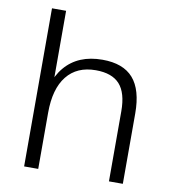

<svg xmlns="http://www.w3.org/2000/svg" viewBox="-83 -812 796 885"><g transform="rotate(10 315.5 -370.0)"><path d="M486 -328Q486 -414 450 -454Q414 -494 338 -494Q250 -494 202.5 -434.5Q155 -375 155 -263L121 -197L122 -262Q122 -400 184 -473.5Q246 -547 360 -547Q457 -547 504 -493.5Q551 -440 551 -329V0H486ZM89 -740H155V-358V0H89Z"/></g></svg>

Font: Pathway Extreme 8pt Thin 12pt ExtraLight
Style: Regular
Weight: 250
Version: Version 1.001;gftools[0.9.26]